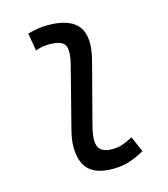

<svg xmlns="http://www.w3.org/2000/svg" viewBox="-112 -830 810 927"><g transform="rotate(-15 293.0 -366.0)"><path d="M338.4 9.8Q257.3 9.8 219 -27.6Q180.7 -64.9 180.7 -143.6Q180.7 -161.1 184.1 -182.6Q187.5 -204.1 194.8 -231.9L270.5 -527.3Q287.6 -593.8 274.2 -622.3Q260.7 -650.9 195.3 -650.9Q178.7 -650.9 161.4 -648.2Q144 -645.5 127 -638.2L111.8 -727.1Q136.2 -733.9 161.1 -738Q186 -742.2 210.9 -742.2Q324.2 -742.2 364.5 -688Q404.8 -633.8 375.5 -521.5L299.8 -231.9Q292 -203.1 288.6 -182.6Q285.2 -162.1 285.2 -147.9Q285.2 -83 357.4 -83Q387.2 -83 409.7 -90.3Q432.1 -97.7 463.4 -114.7L497.1 -36.1Q462.9 -16.6 425 -3.4Q387.2 9.8 338.4 9.8Z"/></g></svg>

Font: Cascadia Code
Style: Italic
Weight: 400
Italic angle: -10°
Designer: Aaron Bell
Foundry: Saja Typeworks
Version: Version 2407.024